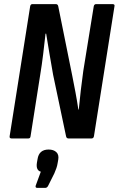

<svg xmlns="http://www.w3.org/2000/svg" viewBox="-20 -675 579 936"><path d="M37 0Q25 0 27 -11L127 -644Q129 -655 138 -655H252Q262 -655 264 -644L332 -307Q340 -267 348 -224.5Q356 -182 362 -141H364Q368 -184 374 -235.5Q380 -287 386 -329L437 -644Q439 -655 449 -655H528Q541 -655 538 -644L438 -11Q436 0 426 0H314Q304 0 302 -11L239 -310Q229 -364 220.5 -417Q212 -470 205 -511H202Q197 -465 190.5 -411.5Q184 -358 176 -310L129 -11Q128 0 118 0ZM162 241Q151 241 154 230L179 162Q167 159 162 148Q157 137 160 118L163 101Q170 54 217 54Q241 54 254.5 66.5Q268 79 264 103L261 120Q259 133 255 144.5Q251 156 245 170L215 230Q210 241 200 241Z"/></svg>

Font: Sofia Sans Condensed
Style: Bold Italic
Weight: 700
Italic angle: -9°
Version: Version 4.100